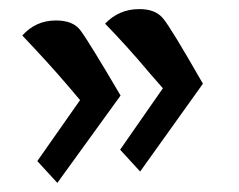

<svg xmlns="http://www.w3.org/2000/svg" viewBox="-20 -617 525 422"><path d="M288 -240 426 -433C379 -515 350 -563 338 -577C326 -591 309 -597 286 -597C256 -597 231 -586 211 -565C242 -533 275 -497 310 -455L338 -423L244 -288ZM106 -215 245 -407C198 -487 169 -534 157 -550C146 -565 128 -572 103 -572C73 -572 49 -561 29 -539C66 -500 99 -464 128 -430L156 -397L62 -263Z"/></svg>

Font: Noto Naskh Arabic UI
Style: Bold
Weight: 700
Designer: Monotype Design Team, David Williams, Mohamad Dakak and Nizar Qandah
Foundry: Monotype Imaging Inc.
Version: Version 2.016